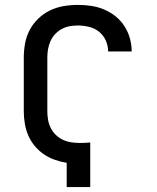

<svg xmlns="http://www.w3.org/2000/svg" viewBox="-20 -763 640 783"><path d="M252 0V-99Q227 -103 203 -111.5Q179 -120 158 -134.5Q137 -149 121 -168.5Q105 -188 95 -211.5Q85 -235 81 -260Q77 -285 77 -310V-529Q77 -558 82.5 -587Q88 -616 101.5 -641.5Q115 -667 136.5 -687.5Q158 -708 184 -720.5Q210 -733 239 -738Q268 -743 298 -743Q325 -743 352 -739Q379 -735 404 -724.5Q429 -714 450.5 -697Q472 -680 487 -657Q502 -634 509.5 -607.5Q517 -581 517 -554V-553H421Q421 -576 411.5 -597.5Q402 -619 384 -633.5Q366 -648 343 -653.5Q320 -659 298 -659Q280 -659 263.5 -656Q247 -653 231.5 -644.5Q216 -636 204.5 -623.5Q193 -611 186 -595.5Q179 -580 176 -563Q173 -546 173 -529V-310Q173 -292 176 -274.5Q179 -257 187 -241Q195 -225 208 -212.5Q221 -200 237.5 -192.5Q254 -185 271.5 -182.5Q289 -180 307 -180Q317 -180 327.5 -180.5Q338 -181 348 -182V0Z"/></svg>

Font: Iosevka Fixed Medium Extended
Style: Regular
Weight: 500
Width: 7
Monospace: yes
Designer: Belleve Invis
Foundry: Belleve Invis
Version: Version 24.1.1; ttfautohint (v1.8.4)